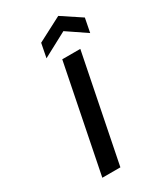

<svg xmlns="http://www.w3.org/2000/svg" viewBox="-227 -1011 932 1096"><g transform="rotate(-30 239.5 -463.0)"><path d="M248 -700H367L227 0H108ZM461 -750 334 -836 173 -750 191 -842 352 -926 479 -842Z"/></g></svg>

Font: Albert Sans SemiBold
Style: Italic
Weight: 600
Italic angle: -11.25°
Designer: Andreas Rasmussen
Foundry: a.Foundry
Version: Version 1.025